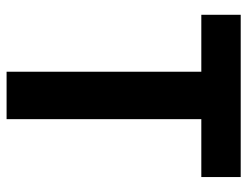

<svg xmlns="http://www.w3.org/2000/svg" viewBox="-104 -647 751 583"><g transform="rotate(90 271.5 -355.5)"><path d="M517.6 -591.3H341.8V0H197.8V-591.3H24.9V-710.9H517.6Z"/></g></svg>

Font: RobotoCondensed-Bold
Style: Bold
Weight: 700
Designer: Google
Version: Version 2.001240; 2014